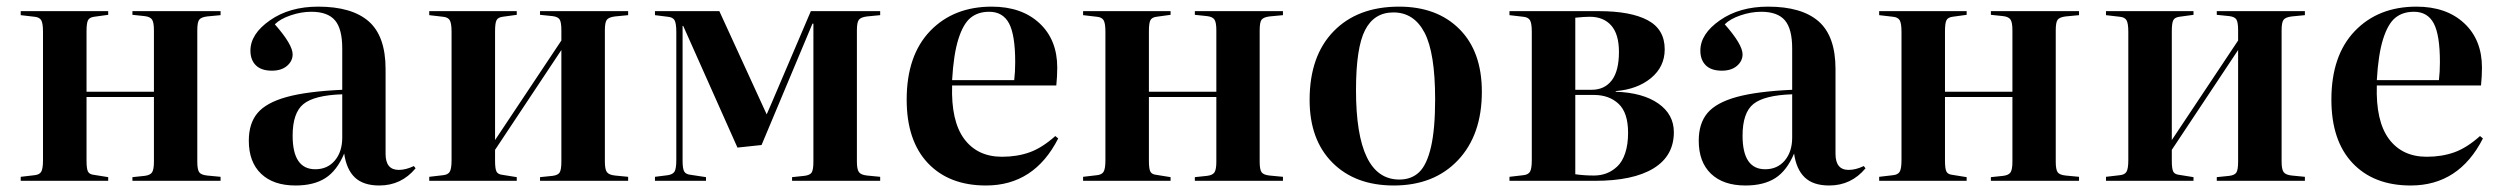

<svg xmlns="http://www.w3.org/2000/svg" viewBox="-20 -550 7605 584"><path d="M43 0V-12.2L85 -17.1Q100.1 -18.6 105.5 -27.8Q110.8 -37.1 110.8 -63V-453.1Q110.8 -479 105.5 -488.3Q100.1 -497.6 85 -499L43 -503.9V-516.1H309.1V-504.9L266.1 -499Q252 -497.1 247.6 -488.3Q243.2 -479.5 243.2 -455.1V-271H448.2V-458Q448.2 -481.4 442.6 -490.2Q437 -499 419.9 -501L382.8 -504.9V-516.1H650.9V-503.9L609.9 -500Q591.3 -497.6 585.7 -489.7Q580.1 -481.9 580.1 -458V-58.1Q580.1 -34.7 585.7 -26.4Q591.3 -18.1 609.9 -16.1L650.9 -12.2V0H382.8V-11.2L419.9 -15.1Q437 -17.1 442.6 -25.9Q448.2 -34.7 448.2 -58.1V-254.9H243.2V-61Q243.2 -36.6 247.6 -28.1Q252 -19.5 266.1 -18.1L309.1 -11.2V0Z M878.9 14.2Q811.5 14.2 774.2 -21.5Q736.8 -57.1 736.8 -122.1Q736.8 -174.8 763.4 -206.3Q790 -237.8 851.8 -254.9Q913.6 -272 1021 -276.9V-402.8Q1021 -462.4 998.8 -488.3Q976.6 -514.2 926.8 -514.2Q896 -514.2 864.3 -503.4Q832.5 -492.7 815.9 -476.1Q870.1 -414.6 870.1 -384.8Q870.1 -364.3 853 -349.6Q835.9 -335 807.1 -335Q774.9 -335 758.3 -351.3Q741.7 -367.7 741.7 -396Q741.7 -446.8 801.3 -488.3Q860.8 -529.8 947.8 -529.8Q1050.3 -529.8 1101.6 -484.9Q1152.8 -439.9 1152.8 -339.8V-82Q1152.8 -33.2 1192.9 -33.2Q1214.4 -33.2 1238.8 -44.9L1244.1 -38.1Q1200.7 14.2 1133.8 14.2Q1085 14.2 1059.3 -10.3Q1033.7 -34.7 1026.9 -83Q1004.9 -30.8 969.7 -8.3Q934.6 14.2 878.9 14.2ZM939 -35.2Q976.1 -35.2 998.5 -61.8Q1021 -88.4 1021 -131.8V-263.2Q936 -260.3 903.1 -233.6Q870.1 -207 870.1 -137.2Q870.1 -35.2 939 -35.2Z M1285.6 0V-12.2L1327.6 -17.1Q1342.8 -18.6 1348.1 -27.8Q1353.5 -37.1 1353.5 -63V-453.1Q1353.5 -479 1348.1 -488.3Q1342.8 -497.6 1327.6 -499L1285.6 -503.9V-516.1H1551.8V-504.9L1508.8 -499Q1494.6 -497.1 1490.2 -488.3Q1485.8 -479.5 1485.8 -455.1V-124L1687.5 -426.8V-458Q1687.5 -481.9 1682.4 -490.5Q1677.2 -499 1660.6 -501L1622.6 -504.9V-516.1H1890.6V-503.9L1850.6 -500Q1831.5 -497.6 1825.7 -489.7Q1819.8 -481.9 1819.8 -458V-58.1Q1819.8 -35.2 1825.9 -26.6Q1832 -18.1 1850.6 -16.1L1890.6 -12.2V0H1622.6V-11.2L1660.6 -15.1Q1677.2 -17.1 1682.4 -25.6Q1687.5 -34.2 1687.5 -58.1V-397.9L1485.8 -94.2V-61Q1485.8 -36.6 1490.2 -28.1Q1494.6 -19.5 1508.8 -18.1L1551.8 -11.2V0Z M1972.2 0V-12.2L2011.2 -17.1Q2026.9 -19.5 2032 -28.6Q2037.1 -37.6 2037.1 -64V-452.1Q2037.1 -478.5 2032 -488Q2026.9 -497.6 2011.2 -499L1972.2 -503.9V-516.1H2168L2312 -202.1L2327.1 -236.8L2446.3 -516.1H2657.2V-503.9L2617.2 -500Q2598.1 -497.6 2592.3 -489.7Q2586.4 -481.9 2586.4 -458V-58.1Q2586.4 -35.2 2592.5 -26.6Q2598.6 -18.1 2617.2 -16.1L2657.2 -12.2V0H2389.2V-11.2L2426.3 -15.1Q2443.8 -17.1 2449 -25.6Q2454.1 -34.2 2454.1 -58.1V-478H2451.2L2296.4 -108.9L2223.1 -101.1L2058.1 -471.2H2056.2V-61Q2056.2 -36.6 2061.3 -28.1Q2066.4 -19.5 2082 -18.1L2127.4 -11.2V0Z M2979 14.2Q2866.7 14.2 2802.2 -54Q2737.8 -122.1 2737.8 -247.1Q2737.8 -381.3 2809.1 -455.6Q2880.4 -529.8 2996.6 -529.8Q3087.4 -529.8 3141.6 -479.5Q3195.8 -429.2 3195.8 -344.2Q3195.8 -318.4 3192.9 -290H2876Q2872.6 -181.6 2912.8 -127.4Q2953.1 -73.2 3027.8 -73.2Q3073.7 -73.2 3111.6 -86.7Q3149.4 -100.1 3189.9 -136.2L3198.7 -128.9Q3126 14.2 2979 14.2ZM2876 -306.2H3064.9Q3067.9 -331.5 3067.9 -360.8Q3067.9 -443.8 3049.1 -479Q3030.3 -514.2 2988.8 -514.2Q2954.6 -514.2 2932.1 -495.8Q2909.7 -477.5 2895 -430.9Q2880.4 -384.3 2876 -306.2Z M3274.4 0V-12.2L3316.4 -17.1Q3331.5 -18.6 3336.9 -27.8Q3342.3 -37.1 3342.3 -63V-453.1Q3342.3 -479 3336.9 -488.3Q3331.5 -497.6 3316.4 -499L3274.4 -503.9V-516.1H3540.5V-504.9L3497.6 -499Q3483.4 -497.1 3479 -488.3Q3474.6 -479.5 3474.6 -455.1V-271H3679.7V-458Q3679.7 -481.4 3674.1 -490.2Q3668.5 -499 3651.4 -501L3614.3 -504.9V-516.1H3882.3V-503.9L3841.3 -500Q3822.8 -497.6 3817.1 -489.7Q3811.5 -481.9 3811.5 -458V-58.1Q3811.5 -34.7 3817.1 -26.4Q3822.8 -18.1 3841.3 -16.1L3882.3 -12.2V0H3614.3V-11.2L3651.4 -15.1Q3668.5 -17.1 3674.1 -25.9Q3679.7 -34.7 3679.7 -58.1V-254.9H3474.6V-61Q3474.6 -36.6 3479 -28.1Q3483.4 -19.5 3497.6 -18.1L3540.5 -11.2V0Z M4219.2 14.2Q4102.1 14.2 4032.7 -55.4Q3963.4 -125 3963.4 -246.1Q3963.4 -379.9 4036.4 -454.8Q4109.4 -529.8 4235.4 -529.8Q4351.1 -529.8 4419.2 -461.4Q4487.3 -393.1 4487.3 -271Q4487.3 -139.6 4414.6 -62.7Q4341.8 14.2 4219.2 14.2ZM4236.3 -3.9Q4273.4 -3.9 4296.9 -26.6Q4320.3 -49.3 4332.8 -103.8Q4345.2 -158.2 4345.2 -248Q4345.2 -389.2 4313 -450.7Q4280.8 -512.2 4218.3 -512.2Q4159.7 -512.2 4132.1 -458.5Q4104.5 -404.8 4104.5 -275.9Q4104.5 -3.9 4236.3 -3.9Z M4571.3 0V-12.2L4613.3 -17.1Q4628.4 -18.6 4633.8 -27.8Q4639.2 -37.1 4639.2 -63V-453.1Q4639.2 -479 4633.8 -488.3Q4628.4 -497.6 4613.3 -499L4571.3 -503.9V-516.1H4843.3Q4939.9 -516.1 4991.7 -488.5Q5043.5 -460.9 5043.5 -399.9Q5043.5 -347.2 5002 -312.7Q4960.4 -278.3 4894.5 -272.9V-271Q4977.1 -268.1 5024.2 -235.1Q5071.3 -202.1 5071.3 -147.9Q5071.3 -75.7 5009.3 -37.8Q4947.3 0 4831.5 0ZM4771.5 -276.9H4821.3Q4860.4 -276.9 4882.3 -305.4Q4904.3 -334 4904.3 -392.1Q4904.3 -445.8 4880.9 -472.4Q4857.4 -499 4815.4 -499Q4797.9 -499 4771.5 -496.1ZM4828.1 -16.1Q4848.6 -16.1 4866.2 -22.7Q4883.8 -29.3 4899.2 -43.7Q4914.6 -58.1 4923.3 -84.2Q4932.1 -110.4 4932.1 -146Q4932.1 -207 4903.3 -234.1Q4874.5 -261.2 4828.1 -261.2H4771.5V-20Q4798.3 -16.1 4828.1 -16.1Z M5289.1 14.2Q5221.7 14.2 5184.3 -21.5Q5147 -57.1 5147 -122.1Q5147 -174.8 5173.6 -206.3Q5200.2 -237.8 5262 -254.9Q5323.7 -272 5431.2 -276.9V-402.8Q5431.2 -462.4 5408.9 -488.3Q5386.7 -514.2 5336.9 -514.2Q5306.2 -514.2 5274.4 -503.4Q5242.7 -492.7 5226.1 -476.1Q5280.3 -414.6 5280.3 -384.8Q5280.3 -364.3 5263.2 -349.6Q5246.1 -335 5217.3 -335Q5185.1 -335 5168.5 -351.3Q5151.9 -367.7 5151.9 -396Q5151.9 -446.8 5211.4 -488.3Q5271 -529.8 5357.9 -529.8Q5460.4 -529.8 5511.7 -484.9Q5563 -439.9 5563 -339.8V-82Q5563 -33.2 5603 -33.2Q5624.5 -33.2 5648.9 -44.9L5654.3 -38.1Q5610.8 14.2 5543.9 14.2Q5495.1 14.2 5469.5 -10.3Q5443.8 -34.7 5437 -83Q5415 -30.8 5379.9 -8.3Q5344.7 14.2 5289.1 14.2ZM5349.1 -35.2Q5386.2 -35.2 5408.7 -61.8Q5431.2 -88.4 5431.2 -131.8V-263.2Q5346.2 -260.3 5313.2 -233.6Q5280.3 -207 5280.3 -137.2Q5280.3 -35.2 5349.1 -35.2Z M5695.8 0V-12.2L5737.8 -17.1Q5752.9 -18.6 5758.3 -27.8Q5763.7 -37.1 5763.7 -63V-453.1Q5763.7 -479 5758.3 -488.3Q5752.9 -497.6 5737.8 -499L5695.8 -503.9V-516.1H5961.9V-504.9L5918.9 -499Q5904.8 -497.1 5900.4 -488.3Q5896 -479.5 5896 -455.1V-271H6101.1V-458Q6101.1 -481.4 6095.5 -490.2Q6089.8 -499 6072.8 -501L6035.6 -504.9V-516.1H6303.7V-503.9L6262.7 -500Q6244.1 -497.6 6238.5 -489.7Q6232.9 -481.9 6232.9 -458V-58.1Q6232.9 -34.7 6238.5 -26.4Q6244.1 -18.1 6262.7 -16.1L6303.7 -12.2V0H6035.6V-11.2L6072.8 -15.1Q6089.8 -17.1 6095.5 -25.9Q6101.1 -34.7 6101.1 -58.1V-254.9H5896V-61Q5896 -36.6 5900.4 -28.1Q5904.8 -19.5 5918.9 -18.1L5961.9 -11.2V0Z M6385.7 0V-12.2L6427.7 -17.1Q6442.9 -18.6 6448.2 -27.8Q6453.6 -37.1 6453.6 -63V-453.1Q6453.6 -479 6448.2 -488.3Q6442.9 -497.6 6427.7 -499L6385.7 -503.9V-516.1H6651.9V-504.9L6608.9 -499Q6594.7 -497.1 6590.3 -488.3Q6585.9 -479.5 6585.9 -455.1V-124L6787.6 -426.8V-458Q6787.6 -481.9 6782.5 -490.5Q6777.3 -499 6760.7 -501L6722.7 -504.9V-516.1H6990.7V-503.9L6950.7 -500Q6931.6 -497.6 6925.8 -489.7Q6919.9 -481.9 6919.9 -458V-58.1Q6919.9 -35.2 6926 -26.6Q6932.1 -18.1 6950.7 -16.1L6990.7 -12.2V0H6722.7V-11.2L6760.7 -15.1Q6777.3 -17.1 6782.5 -25.6Q6787.6 -34.2 6787.6 -58.1V-397.9L6585.9 -94.2V-61Q6585.9 -36.6 6590.3 -28.1Q6594.7 -19.5 6608.9 -18.1L6651.9 -11.2V0Z M7312.5 14.2Q7200.2 14.2 7135.7 -54Q7071.3 -122.1 7071.3 -247.1Q7071.3 -381.3 7142.6 -455.6Q7213.9 -529.8 7330.1 -529.8Q7420.9 -529.8 7475.1 -479.5Q7529.3 -429.2 7529.3 -344.2Q7529.3 -318.4 7526.4 -290H7209.5Q7206.1 -181.6 7246.3 -127.4Q7286.6 -73.2 7361.3 -73.2Q7407.2 -73.2 7445.1 -86.7Q7482.9 -100.1 7523.4 -136.2L7532.2 -128.9Q7459.5 14.2 7312.5 14.2ZM7209.5 -306.2H7398.4Q7401.4 -331.5 7401.4 -360.8Q7401.4 -443.8 7382.6 -479Q7363.8 -514.2 7322.3 -514.2Q7288.1 -514.2 7265.6 -495.8Q7243.2 -477.5 7228.5 -430.9Q7213.9 -384.3 7209.5 -306.2Z"/></svg>

Font: Display Semibold
Style: Regular
Weight: 600
Designer: Latin by Veronika Burian and Jose Scaglione. Greek by Irene Vlachou. Cyrillic by Vera Evstafieva.
Foundry: TypeTogether
Version: Version 3.002